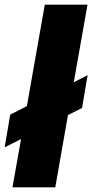

<svg xmlns="http://www.w3.org/2000/svg" viewBox="-43 -805 396 825"><path d="M-23 -172 1 -312.5 72.5 -349 149.5 -785H333L274 -451.5L333.5 -482L309.5 -341L249 -310.5L194.5 0H10.5L47.5 -207.5Z"/></svg>

Font: Anybody ExtraBold
Style: Italic
Weight: 800
Italic angle: -10°
Designer: Tyler Finck
Foundry: Etcetera Type Company
Version: Version 1.010; ttfautohint (v1.8.3) -l 8 -r 50 -G 200 -x 14 